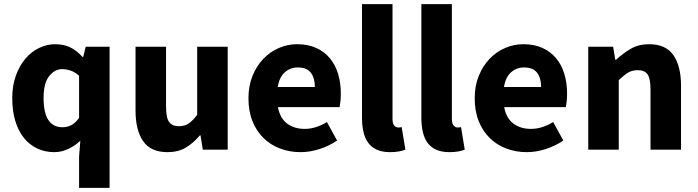

<svg xmlns="http://www.w3.org/2000/svg" viewBox="-20 -721 3361 925"><path d="M361 184V33L367 -43Q342 -19 309 -3.5Q276 12 242 12Q196 12 158.5 -6Q121 -24 94.5 -57.5Q68 -91 53.5 -139Q39 -187 39 -248Q39 -309 56.5 -357Q74 -405 102.5 -438.5Q131 -472 168.5 -490Q206 -508 245 -508Q286 -508 317 -493.5Q348 -479 377 -447H381L393 -496H508V184ZM280 -108Q304 -108 323.5 -118Q343 -128 361 -153V-356Q341 -374 320 -381Q299 -388 279 -388Q244 -388 217 -354.5Q190 -321 190 -250Q190 -176 213.5 -142Q237 -108 280 -108Z M787 12Q706 12 669.5 -41Q633 -94 633 -188V-496H780V-207Q780 -153 795 -133Q810 -113 842 -113Q870 -113 889 -126Q908 -139 930 -168V-496H1077V0H957L946 -69H943Q911 -31 874.5 -9.5Q838 12 787 12Z M1428 12Q1375 12 1329 -5.5Q1283 -23 1249 -56.5Q1215 -90 1196 -138Q1177 -186 1177 -248Q1177 -308 1197 -356.5Q1217 -405 1249.5 -438.5Q1282 -472 1324 -490Q1366 -508 1411 -508Q1464 -508 1503.5 -490Q1543 -472 1569.5 -440Q1596 -408 1609 -364.5Q1622 -321 1622 -270Q1622 -250 1620 -232Q1618 -214 1616 -205H1319Q1329 -151 1363.5 -125.5Q1398 -100 1448 -100Q1501 -100 1555 -133L1604 -44Q1566 -18 1519.5 -3Q1473 12 1428 12ZM1318 -302H1497Q1497 -344 1478 -370Q1459 -396 1414 -396Q1379 -396 1352.5 -373Q1326 -350 1318 -302Z M1859 12Q1821 12 1795 0Q1769 -12 1753.5 -33.5Q1738 -55 1731 -85.5Q1724 -116 1724 -154V-701H1871V-148Q1871 -125 1879.5 -116Q1888 -107 1897 -107Q1902 -107 1905.5 -107Q1909 -107 1915 -109L1933 0Q1921 5 1902.5 8.5Q1884 12 1859 12Z M2145 12Q2107 12 2081 0Q2055 -12 2039.5 -33.5Q2024 -55 2017 -85.5Q2010 -116 2010 -154V-701H2157V-148Q2157 -125 2165.5 -116Q2174 -107 2183 -107Q2188 -107 2191.5 -107Q2195 -107 2201 -109L2219 0Q2207 5 2188.5 8.5Q2170 12 2145 12Z M2518 12Q2465 12 2419 -5.5Q2373 -23 2339 -56.5Q2305 -90 2286 -138Q2267 -186 2267 -248Q2267 -308 2287 -356.5Q2307 -405 2339.5 -438.5Q2372 -472 2414 -490Q2456 -508 2501 -508Q2554 -508 2593.5 -490Q2633 -472 2659.5 -440Q2686 -408 2699 -364.5Q2712 -321 2712 -270Q2712 -250 2710 -232Q2708 -214 2706 -205H2409Q2419 -151 2453.5 -125.5Q2488 -100 2538 -100Q2591 -100 2645 -133L2694 -44Q2656 -18 2609.5 -3Q2563 12 2518 12ZM2408 -302H2587Q2587 -344 2568 -370Q2549 -396 2504 -396Q2469 -396 2442.5 -373Q2416 -350 2408 -302Z M2814 0V-496H2934L2944 -433H2948Q2980 -463 3018 -485.5Q3056 -508 3107 -508Q3188 -508 3224.5 -455Q3261 -402 3261 -308V0H3114V-289Q3114 -343 3099.5 -363Q3085 -383 3053 -383Q3025 -383 3005 -370.5Q2985 -358 2961 -335V0Z"/></svg>

Font: TypoPRO Source Sans Pro
Style: Bold
Weight: 700
Designer: Paul D. Hunt
Foundry: Adobe Systems Incorporated
Version: Version 2.020;PS 2.000;hotconv 1.0.86;makeotf.lib2.5.63406